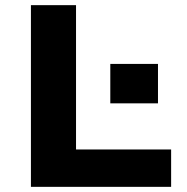

<svg xmlns="http://www.w3.org/2000/svg" viewBox="-20 -725 725 745"><path d="M100 0V-705H275V-145H644V0ZM408 -324V-477H593V-324Z"/></svg>

Font: Nunito Sans 7pt SemiExpanded ExtraBold
Style: Regular
Weight: 800
Width: 6
Designer: Vernon Adams
Foundry: Vernon Adams
Version: Version 3.101;gftools[0.9.27]